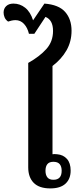

<svg xmlns="http://www.w3.org/2000/svg" viewBox="-49 -1039 424 1068"><path d="M231 9Q169 9 138.5 -22Q108 -53 108 -108V-689Q172 -725 209 -766.5Q246 -808 246 -867Q246 -928 204 -945L142 -851H112Q104 -885 84.5 -906Q65 -927 37 -927Q27 -927 15.5 -924.5Q4 -922 -4 -919Q-18 -929 -23.5 -942.5Q-29 -956 -29 -969Q-29 -991 -14.5 -1005Q0 -1019 26 -1019Q62 -1019 91 -996Q120 -973 135 -926L198 -1019Q278 -1013 313.5 -972.5Q349 -932 349 -868Q349 -808 321 -759Q293 -710 243 -672V-181Q251 -183 269 -181Q303 -178 323.5 -155Q344 -132 344 -90Q344 -44 315.5 -17.5Q287 9 231 9ZM248 -39Q294 -39 294 -89Q294 -113 283 -126Q272 -139 248 -139Q225 -139 214.5 -126Q204 -113 204 -89Q204 -66 214.5 -52.5Q225 -39 248 -39Z"/></svg>

Font: Noto Serif Thai SemiCondensed
Style: Bold
Weight: 700
Width: 4
Designer: Monotype Design Team
Foundry: Monotype Imaging Inc.
Version: Version 2.002; ttfautohint (v1.8.4.7-5d5b)